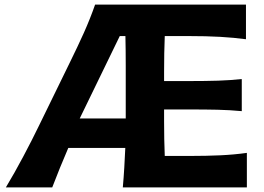

<svg xmlns="http://www.w3.org/2000/svg" viewBox="-20 -809 1140 829"><path d="M5.4 0Q43 -62.5 80.8 -133.8Q118.7 -205.1 148.9 -267.6L282.2 -540.5Q315.4 -607.9 342.3 -667.7Q369.1 -727.5 390.6 -789.1H1042V-639.6Q990.2 -646.5 931.2 -649.9Q872.1 -653.3 792 -653.3H691.4Q689.9 -616.2 689.2 -578.9Q688.5 -541.5 688.5 -498.5V-459H796.4Q869.1 -459 921.9 -460.7Q974.6 -462.4 1023.9 -467.8V-329.1Q971.7 -334 919.2 -335.2Q866.7 -336.4 795.4 -336.4H688.5V-284.7Q688.5 -243.7 689.2 -207.5Q689.9 -171.4 691.4 -135.7H803.7Q870.6 -135.7 930.4 -138.4Q990.2 -141.1 1045.9 -148.9V0H510.3Q514.2 -43.9 516.6 -85Q519 -126 521 -170.4H274.9Q256.3 -127.4 238.8 -84.2Q221.2 -41 205.6 0ZM522.9 -297.4V-524.9Q522.9 -594.2 521.5 -653.3H497.1L324.2 -297.4Z"/></svg>

Font: Pinar-FD Bold
Style: Regular
Weight: 700
Designer: Amin Abedi
Version: Version 3.000